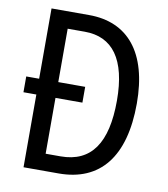

<svg xmlns="http://www.w3.org/2000/svg" viewBox="-81 -782 742 850"><g transform="rotate(10 290.0 -357.0)"><path d="M251 -714H82V-398H24V-327H82V0H240C425 0 527 -124 527 -365C527 -593 426 -714 251 -714ZM245 -638C370 -638 438 -548 438 -362C438 -172 373 -76 235 -76H168V-327H289V-398H168V-638Z"/></g></svg>

Font: Noto Sans Lao Looped Condensed
Style: Regular
Weight: 400
Width: 3
Designer: Mark Frömberg, Ben Mitchell
Foundry: The Fontpad Ltd
Version: Version 1.003